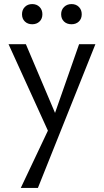

<svg xmlns="http://www.w3.org/2000/svg" viewBox="-20 -633 509 942"><path d="M448 -416 166 289H82L215 8L22 -416H107L250 -79L368 -416ZM88 -563Q88 -585 102 -599Q116 -613 138 -613Q160 -613 174 -599Q188 -585 188 -563Q188 -541 174 -527.5Q160 -514 138 -514Q116 -514 102 -527.5Q88 -541 88 -563ZM280 -563Q280 -585 294.5 -599Q309 -613 331 -613Q353 -613 367 -599Q381 -585 381 -563Q381 -541 367 -527.5Q353 -514 331 -514Q308 -514 294 -527.5Q280 -541 280 -563Z"/></svg>

Font: Ysabeau Medium
Style: Regular
Weight: 500
Designer: Christian Thalmann (Catharsis Fonts)
Version: Version 0.003